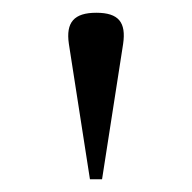

<svg xmlns="http://www.w3.org/2000/svg" viewBox="-20 -717 301 301"><path d="M88 -648 121 -436H140L173 -648C178 -682 166 -697 131 -697C96 -697 83 -682 88 -648Z"/></svg>

Font: erewhon
Style: Regular
Weight: 400
Version: Version 1.0.0